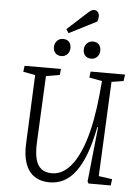

<svg xmlns="http://www.w3.org/2000/svg" viewBox="-68 -1139 868 1205"><g transform="rotate(5 365.5 -537.0)"><path d="M595 -52 680 -40 675 0H535L528 -12L564 -357H559Q540 -259 514 -189Q488 -119 454.5 -74Q421 -29 380 -7.5Q339 14 290 14Q234 14 195 -12Q156 -38 137.5 -90Q119 -142 123 -218L142 -649L66 -663L71 -701H300L296 -663L210 -648L190 -230Q187 -165 197.5 -124Q208 -83 233.5 -63.5Q259 -44 299 -44Q344 -44 381 -71Q418 -98 447 -146.5Q476 -195 497.5 -260Q519 -325 533 -401.5Q547 -478 555 -559L563 -648L482 -663L487 -701H704L698 -660L623 -648ZM244 -833Q244 -857 259 -873.5Q274 -890 297 -890Q322 -890 335 -875.5Q348 -861 348 -838Q348 -815 333.5 -798.5Q319 -782 294 -782Q272 -782 258 -796Q244 -810 244 -833ZM432 -833Q432 -857 447 -873.5Q462 -890 485 -890Q510 -890 523 -875.5Q536 -861 536 -838Q536 -815 521.5 -798.5Q507 -782 482 -782Q460 -782 446 -796Q432 -810 432 -833ZM438 -1068Q449 -1078 457.5 -1083Q466 -1088 475 -1088Q491 -1088 499.5 -1077Q508 -1066 508 -1051Q508 -1044 506.5 -1036Q505 -1028 502 -1018L328 -929L312 -953Z"/></g></svg>

Font: Literata Light
Style: Italic
Weight: 300
Italic angle: -2°
Designer: Latin by Veronika Burian and Jose Scaglione. Greek by Irene Vlachou. Cyrillic by Vera Evstafieva
Foundry: TypeTogether
Version: Version 3.103;gftools[0.9.29]